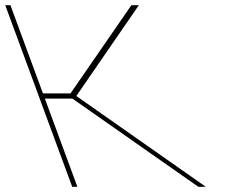

<svg xmlns="http://www.w3.org/2000/svg" viewBox="-172 -730 867 740"><path d="M107.1 -350H0.9L122.6 -20L126.3 -10H106.3L102.6 -20L-19.1 -350L-26.4 -370L-148.1 -700L-151.8 -710H-131.8L-128.1 -700L-6.4 -370H99.7L332.3 -707L334.2 -710H363.2L351.4 -693L122.2 -360L597 -27L621.3 -10H592.3L588.2 -13Z"/></svg>

Font: Nordica Plus
Style: NordicaClassicUltraLightOpObl
Weight: 300
Version: Version 1